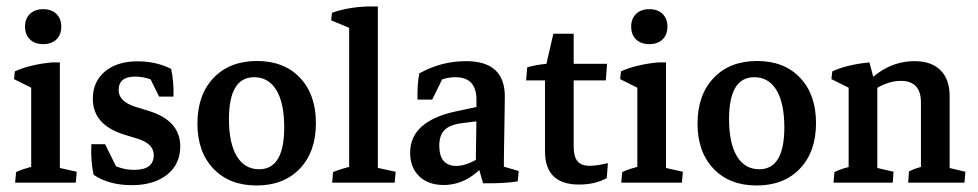

<svg xmlns="http://www.w3.org/2000/svg" viewBox="-20 -566 3031 595"><path d="M76.7 -2.9V-333.5L165.5 -342.8V-2.9ZM76.7 -249.5V-312L90.8 -287.1L23.4 -320.8L25.9 -344.7Q48.8 -355.5 78.6 -362.5Q108.4 -369.6 141.1 -372.6H165.5V-294.9ZM26.9 0 29.8 -32.7Q42 -38.6 56.9 -43.2Q71.8 -47.9 89.4 -51.8L76.7 -12.2V-82H165.5V-12.2L154.8 -47.9L217.8 -33.7L214.8 0ZM113.8 -429.2Q87.9 -429.2 72.8 -443.8Q57.6 -458.5 57.6 -483.4Q57.6 -508.3 72.8 -522.9Q87.9 -537.6 113.8 -537.6Q139.6 -537.6 154.8 -522.9Q169.9 -508.3 169.9 -483.4Q169.9 -458.5 154.8 -443.8Q139.6 -429.2 113.8 -429.2Z M388.2 7.8Q317.4 7.8 270 -24.4Q265.6 -43.9 263.7 -68.6Q261.7 -93.3 263.2 -119.1H305.7L347.2 -35.2L315.4 -63.5Q352.5 -39.6 396 -39.6Q456.5 -39.6 456.5 -85.4Q456.5 -120.1 407.7 -135.7L364.7 -148.9Q267.6 -179.2 267.6 -259.8Q267.6 -313 305.4 -344.5Q343.3 -376 406.2 -376Q463.9 -376 510.3 -352.5Q519 -314 517.6 -266.6H473.1L431.6 -350.6L479 -305.7Q437 -328.6 398.4 -328.6Q347.7 -328.6 347.7 -286.6Q347.7 -251.5 399.9 -234.9L442.9 -221.7Q491.7 -206.1 515.1 -178.7Q538.6 -151.4 538.6 -112.3Q538.6 -57.1 497.8 -24.7Q457 7.8 388.2 7.8Z M774.9 8.8Q690.9 8.8 641.4 -43.2Q591.8 -95.2 591.8 -183.1Q591.8 -272 641.8 -324.5Q691.9 -377 776.4 -377Q860.4 -377 909.7 -325Q959 -272.9 959 -184.6Q959 -95.7 909.2 -43.5Q859.4 8.8 774.9 8.8ZM783.2 -41.5Q860.8 -41.5 860.8 -171.4Q860.8 -246.1 836.7 -286.4Q812.5 -326.7 767.6 -326.7Q689.5 -326.7 689.5 -196.8Q689.5 -122.1 713.9 -81.8Q738.3 -41.5 783.2 -41.5Z M1062 -2.9V-504.9L1150.9 -490.7V-2.9ZM1009.3 0 1012.2 -32.7Q1024.9 -38.1 1040.3 -42.7Q1055.7 -47.4 1074.2 -51.8L1062 -12.2V-82H1150.9V-12.2L1140.6 -47.9L1206.1 -33.7L1203.1 0ZM1062 -437.5V-498.5L1072.3 -475.6L1006.3 -502.9L1008.8 -526.4Q1056.6 -543.5 1117.7 -545.9H1150.9V-461.9Z M1454.6 -52.7Q1454.6 -93.3 1455.6 -135.5Q1456.5 -177.7 1456.5 -214.8V-257.3Q1456.5 -326.7 1391.1 -326.7Q1348.1 -326.7 1310.5 -298.3L1273.9 -257.3Q1272.5 -302.2 1279.3 -338.4Q1346.7 -376.5 1424.3 -376.5Q1544.4 -376.5 1544.4 -267.1Q1544.4 -253.4 1543.9 -225.6Q1543.5 -197.8 1543 -166Q1542.5 -134.3 1542 -106.7Q1541.5 -79.1 1541.5 -64.5ZM1273.9 -257.3 1280.3 -313.5 1360.8 -341.3 1319.3 -257.3ZM1355 7.3Q1307.1 7.3 1279.1 -19.8Q1251 -46.9 1251 -92.8Q1251 -190.9 1394.5 -221.2L1477.1 -238.8L1483.4 -193.4L1413.6 -184.6Q1375.5 -180.2 1358.4 -163.8Q1341.3 -147.5 1341.3 -114.7Q1341.3 -51.8 1394.5 -51.8Q1431.6 -51.8 1482.9 -88.4L1491.7 -67.9Q1432.1 7.3 1355 7.3ZM1477.1 2 1458 -64 1541.5 -85.9V-29.8L1528.3 -53.2L1587.4 -36.1L1584.5 -3.9Q1543.5 2.9 1477.1 2Z M1774.4 5.9Q1668.9 5.9 1668.9 -97.2V-333.5L1673.3 -368.2L1694.8 -461.4H1757.8V-111.8Q1757.8 -80.6 1769.5 -66.4Q1781.2 -52.2 1807.6 -52.2Q1829.6 -52.2 1863.8 -60.5L1860.4 -14.2Q1824.7 5.9 1774.4 5.9ZM1610.4 -316.9 1613.8 -357.4Q1641.1 -365.2 1673.3 -368.2H1861.3L1857.4 -316.9Z M1955.1 -2.9V-333.5L2043.9 -342.8V-2.9ZM1955.1 -249.5V-312L1969.2 -287.1L1901.9 -320.8L1904.3 -344.7Q1927.2 -355.5 1957 -362.5Q1986.8 -369.6 2019.5 -372.6H2043.9V-294.9ZM1905.3 0 1908.2 -32.7Q1920.4 -38.6 1935.3 -43.2Q1950.2 -47.9 1967.8 -51.8L1955.1 -12.2V-82H2043.9V-12.2L2033.2 -47.9L2096.2 -33.7L2093.3 0ZM1992.2 -429.2Q1966.3 -429.2 1951.2 -443.8Q1936 -458.5 1936 -483.4Q1936 -508.3 1951.2 -522.9Q1966.3 -537.6 1992.2 -537.6Q2018.1 -537.6 2033.2 -522.9Q2048.3 -508.3 2048.3 -483.4Q2048.3 -458.5 2033.2 -443.8Q2018.1 -429.2 1992.2 -429.2Z M2324.7 8.8Q2240.7 8.8 2191.2 -43.2Q2141.6 -95.2 2141.6 -183.1Q2141.6 -272 2191.7 -324.5Q2241.7 -377 2326.2 -377Q2410.2 -377 2459.5 -325Q2508.8 -272.9 2508.8 -184.6Q2508.8 -95.7 2459 -43.5Q2409.2 8.8 2324.7 8.8ZM2333 -41.5Q2410.6 -41.5 2410.6 -171.4Q2410.6 -246.1 2386.5 -286.4Q2362.3 -326.7 2317.4 -326.7Q2239.3 -326.7 2239.3 -196.8Q2239.3 -122.1 2263.7 -81.8Q2288.1 -41.5 2333 -41.5Z M2834 -2.9V-248.5Q2834 -315.4 2771.5 -315.4Q2722.2 -315.4 2670.4 -274.4L2660.6 -301.8Q2690.9 -337.9 2730.5 -357.2Q2770 -376.5 2814 -376.5Q2866.2 -376.5 2894.5 -348.4Q2922.9 -320.3 2922.9 -268.1V-2.9ZM2609.9 -2.9V-330.1L2698.7 -309.6V-2.9ZM2563 0 2565.9 -32.7Q2579.6 -39.6 2593.8 -43.9Q2607.9 -48.3 2622.1 -51.8L2609.9 -12.2V-82H2698.7V-12.2L2688.5 -47.9L2749 -33.7L2746.6 0ZM2794.4 0 2796.9 -34.7Q2807.1 -40 2819.3 -44.2Q2831.5 -48.3 2845.7 -51.8L2834 -12.2V-82H2922.9V-12.2L2912.1 -47.9L2971.7 -33.7L2968.8 0ZM2609.9 -249.5V-312L2624 -287.1L2556.6 -320.8L2559.1 -344.7Q2582 -355.5 2611.8 -362.5Q2641.6 -369.6 2674.3 -372.6L2695.8 -292Z"/></svg>

Font: Markazi Text Medium
Style: Regular
Weight: 500
Designer: Borna Izadpanah (Arabic designer), Fiona Ross (Arabic design director) and Florian Runge (Latin designer)
Foundry: Borna Izadpanah and Florian Runge
Version: Version 1.001